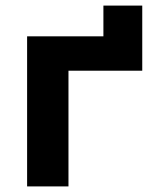

<svg xmlns="http://www.w3.org/2000/svg" viewBox="-20 -667 538 687"><path d="M225 0V-414H489V-647H350V-537H77V0Z"/></svg>

Font: Montserrat-Alt1
Style: Bold
Weight: 700
Designer: Differentunic
Foundry: Differentunic
Version: Version 7.222